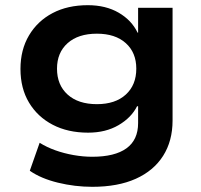

<svg xmlns="http://www.w3.org/2000/svg" viewBox="-20 -531 776 741"><path d="M336 190Q269 190 203.5 174Q138 158 95 128L133 20Q160 37 193.5 49Q227 61 264 67.5Q301 74 336 74Q423 74 468 41.5Q513 9 513 -56V-121H509Q487 -77 437.5 -48Q388 -19 320 -19Q242 -19 183.5 -49.5Q125 -80 92 -135Q59 -190 59 -265Q59 -339 92 -394.5Q125 -450 183 -480.5Q241 -511 319 -511Q388 -511 438 -482Q488 -453 511 -405H513V-501H646V-66Q646 13 609.5 70.5Q573 128 504 159Q435 190 336 190ZM354 -129Q425 -129 465.5 -166Q506 -203 506 -266Q506 -328 465.5 -364.5Q425 -401 354 -401Q282 -401 241 -364.5Q200 -328 200 -266Q200 -203 241 -166Q282 -129 354 -129Z"/></svg>

Font: Nunito Sans 7pt SemiExpanded
Style: Bold
Weight: 700
Width: 6
Designer: Vernon Adams
Foundry: Vernon Adams
Version: Version 3.101;gftools[0.9.27]